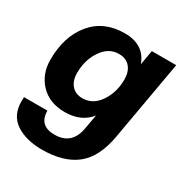

<svg xmlns="http://www.w3.org/2000/svg" viewBox="-170 -654 939 988"><g transform="rotate(30 299.5 -160.0)"><path d="M222 -20Q131 -20 77.5 -76Q24 -132 24 -217Q24 -355 94.5 -440.5Q165 -526 289 -526Q404 -526 439 -429L454 -516H599L516 -45Q493 89 419 147.5Q345 206 218 206Q122 206 62 166Q2 126 2 42Q2 26 3 18H142Q142 107 235 107Q338 107 356 -2L371 -85Q319 -20 222 -20ZM265 -127Q327 -127 366 -184.5Q405 -242 405 -319Q405 -365 381.5 -392Q358 -419 316 -419Q255 -419 216 -361.5Q177 -304 177 -227Q177 -181 200.5 -154Q224 -127 265 -127Z"/></g></svg>

Font: Creato Display ExtraBold
Style: Italic
Weight: 800
Italic angle: -10°
Version: Version 1.000